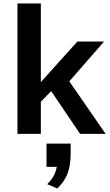

<svg xmlns="http://www.w3.org/2000/svg" viewBox="-20 -760 625 1090"><path d="M79.1 -740.2H211.9V-293.9L419.4 -524.4H570.8L373.5 -298.3L579.6 0H434.6L270.5 -242.7L211.9 -182.6V0H79.1ZM248 285.6Q270 264.2 283.7 240.2Q297.4 216.3 302.2 187.5H244.1V55.2H381.3V106.9Q381.3 180.7 362.8 227.1Q344.2 273.4 305.2 310.1Z"/></svg>

Font: Monda
Style: Bold
Weight: 700
Designer: Vernon Adams
Foundry: Vernon Adams
Version: Version 2.100; ttfautohint (v1.8.3)